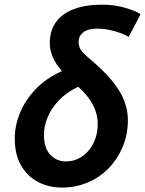

<svg xmlns="http://www.w3.org/2000/svg" viewBox="-20 -797 628 830"><path d="M248.5 13.8Q191.2 13.8 144.8 -10.2Q98.2 -34.2 71 -81.9Q43.8 -129.5 43.8 -198.2Q43.8 -252.8 66 -307.9Q88.2 -363 133.5 -410.9Q178.8 -458.8 248 -489.8Q222.2 -518.2 208.8 -548.8Q195.2 -579.2 195.2 -610.8Q195.2 -664.8 222.2 -701.8Q249.2 -738.8 299.8 -757.8Q350.2 -776.8 421 -776.8Q469.5 -776.8 513.1 -765.5Q556.8 -754.2 588 -736L536.2 -637.2Q525.2 -645 503 -653.4Q480.8 -661.8 453.8 -667.5Q426.8 -673.2 400.5 -673.2Q360.8 -673.2 340.2 -657.4Q319.8 -641.5 319.8 -617Q319.8 -604 323.5 -593.4Q327.2 -582.8 336 -572.8Q344.8 -562.8 359 -550.2Q426.8 -494 464.2 -448Q501.8 -402 517.2 -361.2Q532.8 -320.5 532.8 -279Q532.8 -215.8 510.6 -162.6Q488.5 -109.5 449.8 -69.8Q411 -30 359.2 -8.1Q307.5 13.8 248.5 13.8ZM264.8 -99.2Q293.8 -99.2 318.5 -111.2Q343.2 -123.2 362.2 -145.1Q381.2 -167 391.9 -196.8Q402.5 -226.5 402.5 -262Q402.5 -303.8 381.9 -343.5Q361.2 -383.2 318 -422Q267 -397.8 234 -362.6Q201 -327.5 185.5 -289.1Q170 -250.8 170 -214.8Q170 -157 197.2 -128.1Q224.5 -99.2 264.8 -99.2Z"/></svg>

Font: Ubuntu Sans
Style: Italic
Weight: 400
Italic angle: -13.5°
Designer: Dalton Maag Ltd
Foundry: Dalton Maag Ltd
Version: Version 1.006